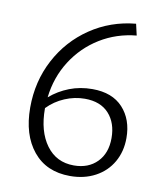

<svg xmlns="http://www.w3.org/2000/svg" viewBox="-77 -729 681 798"><g transform="rotate(10 263.0 -329.5)"><path d="M476 -190Q476 -133 450.5 -88.5Q425 -44 378.5 -19Q332 6 272 6Q172 6 116 -62.5Q60 -131 60 -246Q60 -356 108.5 -448Q157 -540 242 -597.5Q327 -655 433 -665L444 -617Q360 -609 291 -566.5Q222 -524 178 -455Q134 -386 124 -300Q160 -331 205 -348.5Q250 -366 302 -366Q386 -366 431 -317Q476 -268 476 -190ZM415 -179Q415 -243 379.5 -282Q344 -321 278 -321Q235 -321 193.5 -303.5Q152 -286 121 -254V-252Q121 -156 163.5 -98Q206 -40 280 -40Q341 -40 378 -77.5Q415 -115 415 -179Z"/></g></svg>

Font: Isabella Sans
Style: Regular
Weight: 400
Designer: Original fonts by Christian Thalmann (Catharsis Fonts), Modifications by Cristiano Sobral
Version: Version 0.002;July 12, 2020;FontCreator 13.0.0.2655 64-bit; 